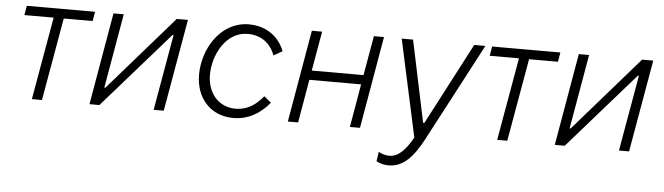

<svg xmlns="http://www.w3.org/2000/svg" viewBox="-46 -704 3730 1079"><g transform="rotate(5 1819.0 -164.5)"><path d="M58 -467H223L141 0H198L280 -467H443L452 -520H67Z M466 0H522L897 -428H903L828 0H885L976 -520H913L547 -100H541L614 -520H556Z M1278 7C1356 7 1427 -30 1481 -97L1441 -130C1401 -80 1351 -46 1286 -46C1190 -46 1126 -121 1126 -224C1126 -338 1197 -471 1317 -471C1395 -471 1448 -429 1472 -363L1521 -391C1489 -475 1415 -525 1320 -525C1164 -525 1065 -370 1065 -219C1065 -86 1150 7 1278 7Z M2025 -520 1986 -297H1694L1733 -520H1675L1585 0H1643L1685 -244H1977L1935 0H1992L2082 -520Z M2170 196C2255 196 2310 132 2365 28L2654 -520H2591L2350 -59H2343L2246 -520H2182L2301 28C2260 101 2219 142 2170 142C2149 142 2130 137 2109 125L2101 178C2120 191 2147 196 2170 196Z M2683 -467H2848L2766 0H2823L2905 -467H3068L3077 -520H2692Z M3091 0H3147L3522 -428H3528L3453 0H3510L3601 -520H3538L3172 -100H3166L3239 -520H3181Z"/></g></svg>

Font: Fixel Text 20240404 Light
Style: Italic
Weight: 300
Width: 4
Italic angle: -10°
Designer: AlfaBravo + MacPaw
Foundry: Kyrylo Tkachov, Marchela Mozhyna, Serhii Makarenko, Maria Weinstein, Zakhar Kryvoshyya
Version: Version 1.211;Glyphs 3.2 (3225)